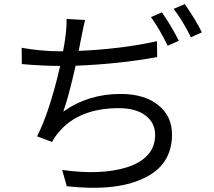

<svg xmlns="http://www.w3.org/2000/svg" viewBox="-20 -866 1040 932"><path d="M743 -589Q557 -555 347 -547Q312 -392 287 -324Q408 -410 565 -410Q682 -410 749 -355Q815 -302 815 -213Q815 -62 672 2Q537 64 304 38L282 -41Q469 -15 593 -53Q733 -97 733 -211Q733 -269 688 -304Q641 -341 557 -341Q362 -341 264 -223Q245 -201 233 -177L160 -204Q222 -327 272 -546Q187 -546 86 -555L85 -634Q181 -617 272 -617H286Q295 -662 298 -692Q304 -734 303 -774L393 -769Q388 -751 375 -686L362 -619Q570 -628 742 -666ZM766 -806Q815 -735 848 -668L794 -644Q755 -724 713 -783ZM877 -846Q930 -770 960 -709L907 -685Q864 -770 823 -823Z"/></svg>

Font: KaiGen Gothic CN Regular
Style: Regular
Weight: 400
Designer: Ryoko NISHIZUKA  (kana & ideographs); Paul D. Hunt (Latin, Greek & Cyrillic); Wenlong ZHANG  (bopomofo); Sandoll Communi
Foundry: Adobe Systems Incorporated
Version: Version 1.002.20150501